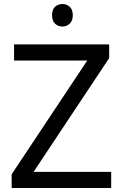

<svg xmlns="http://www.w3.org/2000/svg" viewBox="-20 -935 612 955"><path d="M533 0H38V-68L414 -634H50V-714H523V-646L147 -80H533ZM291 -915Q311 -915 326.5 -901.5Q342 -888 342 -859Q342 -831 326.5 -817Q311 -803 291 -803Q269 -803 254 -817Q239 -831 239 -859Q239 -888 254 -901.5Q269 -915 291 -915Z"/></svg>

Font: Noto Sans Linear A
Style: Regular
Weight: 400
Designer: Monotype Design Team
Foundry: Monotype Imaging Inc.
Version: Version 2.002; ttfautohint (v1.8.4.7-5d5b)